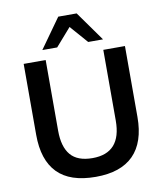

<svg xmlns="http://www.w3.org/2000/svg" viewBox="-100 -1019 940 1109"><g transform="rotate(-10 370.0 -464.5)"><path d="M372 10Q221 10 147.5 -65.5Q74 -141 74 -289V-705H203V-290Q203 -196 243.5 -148Q284 -100 372 -100Q541 -100 541 -290V-705H668V-289Q668 -141 593.5 -65.5Q519 10 372 10ZM194 -765 318 -939H426L550 -765H463L372 -869L281 -765Z"/></g></svg>

Font: MulishBold
Style: Bold
Weight: 700
Designer: Vernon Adams
Foundry: Vernon Adams
Version: Version 3.602; ttfautohint (v1.8.3)